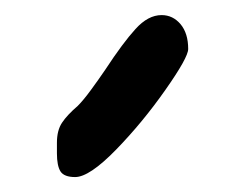

<svg xmlns="http://www.w3.org/2000/svg" viewBox="-20 -759 307 257"><path d="M56.2 -567.9Q56.2 -584.5 63 -594.7Q69.8 -605 84 -617.2Q91.8 -625 101.8 -638.7Q111.8 -652.3 121.1 -666Q144.5 -701.7 161.4 -720.2Q178.2 -738.8 196.3 -738.8Q211.4 -738.8 221.7 -726.6Q231.9 -714.4 231.9 -693.4Q231.9 -682.1 201.4 -638.7Q170.9 -595.2 135.3 -558.6Q99.6 -522 80.6 -522Q65.9 -522 61 -529.5Q56.2 -537.1 56.2 -553.7Z"/></svg>

Font: Dekko
Style: Regular
Weight: 400
Designer: Multiple
Foundry: Sorkin Type
Version: Version 2.001